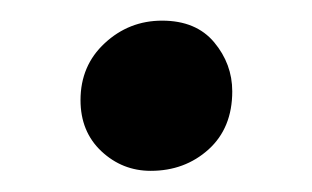

<svg xmlns="http://www.w3.org/2000/svg" viewBox="-20 -156 302 186"><path d="M126 9.5Q98.5 9.5 78.2 -9.5Q58 -28.5 58 -59Q58 -92.5 81.5 -114.2Q105 -136 137 -136Q170 -136 187.5 -115Q205 -94 205 -67.5Q205 -32 182 -11.2Q159 9.5 126 9.5Z"/></svg>

Font: Merriweather 20pt SemiBold
Style: Regular
Weight: 600
Version: Version 2.100